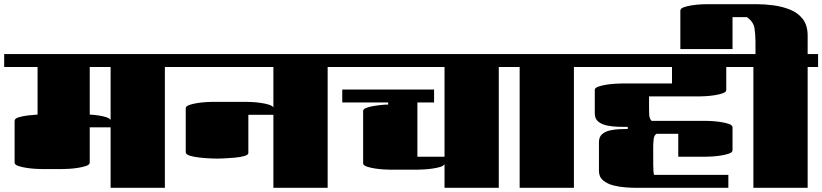

<svg xmlns="http://www.w3.org/2000/svg" viewBox="-20 -900 3940 920"><path d="M0 -579V-641H820V-579H770V0H510V-290H410V-121Q410 -111 393 -105Q376 -99 352.5 -95.5Q329 -92 308.5 -91Q288 -90 280 -90H180Q172 -90 151.5 -91Q131 -92 107.5 -95.5Q84 -99 67 -105Q50 -111 50 -121V-321Q50 -332 69.5 -338Q89 -344 115 -347Q141 -350 160 -351V-579ZM510 -325V-579H410V-351Q429 -350 450.5 -347Q472 -344 489 -338.5Q506 -333 510 -325Z M820 -579V-641H1600V-579H1550V0H1290V-350H1170V-167Q1170 -158 1151 -152.5Q1132 -147 1105 -144.5Q1078 -142 1054 -141Q1030 -140 1020 -140Q1011 -140 987.5 -141Q964 -142 936.5 -145Q909 -148 889.5 -154Q870 -160 870 -171V-381Q870 -391 887 -397Q904 -403 927.5 -406.5Q951 -410 971.5 -411Q992 -412 1000 -412H1161Q1169 -412 1188 -411Q1207 -410 1229 -407Q1251 -404 1268.5 -398.5Q1286 -393 1290 -385V-579Z M1620 -409V-471H2060V-409H1980V-149H2110V-579H1600V-641H2420V-579H2370V0H2110V-114Q2106 -105 2089 -100Q2072 -95 2050.5 -92Q2029 -89 2009.5 -88Q1990 -87 1981 -87H1850Q1842 -87 1821.5 -88Q1801 -89 1777.5 -92.5Q1754 -96 1737 -102Q1720 -108 1720 -118V-368Q1720 -377 1733.5 -382.5Q1747 -388 1767 -391.5Q1787 -395 1807 -397Q1827 -399 1840 -399V-409Z M2420 -579V-641H2780V-579H2730V0H2470V-579Z M2780 -579V-641H3540V-579H3460V-469Q3460 -459 3443 -453Q3426 -447 3402.5 -443.5Q3379 -440 3358.5 -439Q3338 -438 3330 -438H3090V-390Q3090 -376 3090.5 -354Q3091 -332 3102 -321H3360Q3368 -321 3388.5 -320Q3409 -319 3432.5 -315.5Q3456 -312 3473 -306Q3490 -300 3490 -290V-180Q3490 -170 3473 -164Q3456 -158 3432.5 -154.5Q3409 -151 3388.5 -150Q3368 -149 3360 -149H3230V-259H3126Q3114 -252 3112 -232Q3110 -212 3110 -199V-114Q3110 -96 3111 -81.5Q3112 -67 3114 -62H3470V0H3030Q3009 0 2979 -2Q2949 -4 2919.5 -11.5Q2890 -19 2870 -35.5Q2850 -52 2850 -81V-219Q2850 -244 2865 -257Q2880 -270 2902.5 -275Q2925 -280 2948 -281Q2971 -282 2988 -282V-292Q2970 -292 2944 -292.5Q2918 -293 2891.5 -298Q2865 -303 2847.5 -316.5Q2830 -330 2830 -357V-469Q2830 -479 2847 -485Q2864 -491 2887.5 -494.5Q2911 -498 2931.5 -499Q2952 -500 2960 -500H3200V-579Z M3540 -579V-641H3600V-701Q3600 -736 3595 -766Q3590 -796 3559 -818H3490V-665H3240V-849Q3240 -859 3256 -865Q3272 -871 3295 -874.5Q3318 -878 3338 -879Q3358 -880 3365 -880H3605Q3643 -880 3685.5 -874.5Q3728 -869 3765.5 -854Q3803 -839 3826.5 -809Q3850 -779 3850 -729V-641H3900V-579H3850V0H3590V-579Z"/></svg>

Font: Gajraj One
Style: Regular
Weight: 400
Designer: Saurabh Sharma
Foundry: Saurabh Sharma
Version: Version 1.000